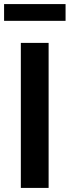

<svg xmlns="http://www.w3.org/2000/svg" viewBox="-27 -920 341 940"><path d="M75 0V-710H211V0ZM-7 -818V-900H294V-818Z"/></svg>

Font: Rising Sun
Style: Bold
Weight: 700
Designer: Matt McInerney, Pablo Impallari, Rodrigo Fuenzalida (Raleway font), Stephen Hutchings (Greek), Cristiano Sobral (main ch
Foundry: The Rising Sun Project Authors
Version: Version 4.327; ttfautohint (v1.8.4.7-5d5b-dirty)